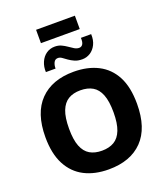

<svg xmlns="http://www.w3.org/2000/svg" viewBox="-182 -1149 1101 1283"><g transform="rotate(-20 368.5 -507.5)"><path d="M368 14Q269 14 196 -23.5Q123 -61 82.5 -138Q42 -215 42 -333Q42 -504 128 -592Q214 -680 368 -680Q467 -680 540.5 -642.5Q614 -605 654 -529Q694 -453 694 -334Q694 -162 608.5 -74Q523 14 368 14ZM368 -119Q419 -119 454.5 -140Q490 -161 508.5 -208.5Q527 -256 527 -334Q527 -413 508.5 -460Q490 -507 454.5 -527.5Q419 -548 368 -548Q317 -548 282 -527Q247 -506 228.5 -459Q210 -412 210 -332Q210 -253 228.5 -206.5Q247 -160 282 -139.5Q317 -119 368 -119ZM263 -741H194Q192 -779 206 -811.5Q220 -844 246.5 -862.5Q273 -881 307 -881Q333 -881 353.5 -871.5Q374 -862 391.5 -849.5Q409 -837 425.5 -827Q442 -817 459 -817Q476 -817 485 -831.5Q494 -846 492 -876H565Q567 -833 551.5 -802Q536 -771 510 -754.5Q484 -738 453 -738Q421 -738 399 -748Q377 -758 360 -770Q343 -782 329.5 -792Q316 -802 301 -802Q280 -802 271 -782.5Q262 -763 263 -741ZM229 -934V-1029H505V-934Z"/></g></svg>

Font: Maven Pro
Style: Bold
Weight: 700
Designer: Joe Prince
Foundry: Joe Prince
Version: Version 2.103